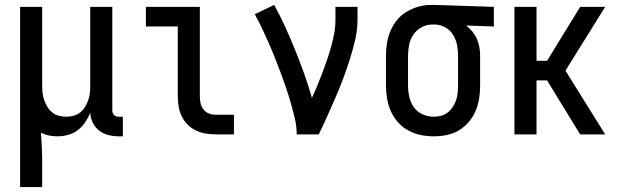

<svg xmlns="http://www.w3.org/2000/svg" viewBox="-20 -548 2540 783"><path d="M62 215V-520H152V-200Q152 -185 153.5 -169.5Q155 -154 160 -140Q165 -126 173 -112.5Q181 -99 193 -89.5Q205 -80 220 -76Q235 -72 250 -72Q265 -72 280 -76Q295 -80 307 -89.5Q319 -99 327 -112.5Q335 -126 340 -140Q345 -154 346.5 -169.5Q348 -185 348 -200V-520H438V-99Q438 -93 439.5 -88Q441 -83 445 -79Q449 -75 454 -73.5Q459 -72 465 -72H481V8H465Q444 8 423 3Q402 -2 385 -15Q368 -28 358.5 -47.5Q349 -67 348 -88Q340 -68 327.5 -49.5Q315 -31 297.5 -17.5Q280 -4 258 2Q236 8 214 8Q197 8 179.5 4.5Q162 1 147 -7Q149 21 150.5 50Q152 79 152 107V215Z M860 0Q839 0 818.5 -3.5Q798 -7 779 -16Q760 -25 745 -40Q730 -55 721 -74Q712 -93 708.5 -113.5Q705 -134 705 -155V-440H575V-520H795V-155Q795 -141 798 -127Q801 -113 810 -101.5Q819 -90 832.5 -85Q846 -80 860 -80H934V0Z M1190 0Q1190 -33 1182.5 -64.5Q1175 -96 1166 -127.5Q1157 -159 1146.5 -190Q1136 -221 1124.5 -251.5Q1113 -282 1101 -312.5Q1089 -343 1076 -372.5Q1063 -402 1049 -431.5Q1035 -461 1019 -490L1098 -528Q1123 -483 1144 -436.5Q1165 -390 1184.5 -342Q1204 -294 1221 -246Q1238 -198 1252 -149Q1264 -174 1274.5 -200Q1285 -226 1295 -252Q1305 -278 1314 -304.5Q1323 -331 1330.5 -358Q1338 -385 1343 -412.5Q1348 -440 1348 -468V-520H1438V-468Q1438 -427 1428.5 -386Q1419 -345 1406.5 -305.5Q1394 -266 1379.5 -227.5Q1365 -189 1348.5 -151Q1332 -113 1315 -75Q1298 -37 1280 0Z M1749 8Q1722 8 1695.5 2.5Q1669 -3 1645 -16Q1621 -29 1603 -49.5Q1585 -70 1574 -94.5Q1563 -119 1558.5 -146Q1554 -173 1554 -200V-320Q1554 -346 1558 -371.5Q1562 -397 1572 -421Q1582 -445 1598.5 -465.5Q1615 -486 1637.5 -499.5Q1660 -513 1685 -520.5Q1710 -528 1736 -528H1750L1994 -520V-440L1881 -444Q1895 -433 1906.5 -419Q1918 -405 1925 -389Q1932 -373 1935 -355.5Q1938 -338 1938 -320V-200Q1938 -173 1934 -146.5Q1930 -120 1919.5 -95.5Q1909 -71 1891.5 -50.5Q1874 -30 1851.5 -16.5Q1829 -3 1802.5 2.5Q1776 8 1749 8ZM1749 -72Q1764 -72 1779 -76Q1794 -80 1806 -89.5Q1818 -99 1826.5 -112Q1835 -125 1840 -139.5Q1845 -154 1846.5 -169.5Q1848 -185 1848 -200V-320Q1848 -342 1844 -363.5Q1840 -385 1829 -404Q1818 -423 1799 -434.5Q1780 -446 1758 -448H1743Q1720 -448 1699.5 -437Q1679 -426 1666 -407Q1653 -388 1648.5 -365.5Q1644 -343 1644 -320V-200Q1644 -177 1649 -153.5Q1654 -130 1667.5 -111Q1681 -92 1703 -82Q1725 -72 1749 -72Z M2078 0V-520H2168V-300H2211L2346 -520H2448L2286 -260L2448 0H2346L2211 -220H2168V0Z"/></svg>

Font: Iosevka SS18 Medium
Style: Regular
Weight: 500
Monospace: yes
Designer: Belleve Invis
Foundry: Belleve Invis
Version: Version 25.1.1; ttfautohint (v1.8.4)